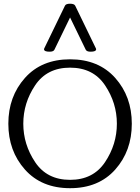

<svg xmlns="http://www.w3.org/2000/svg" viewBox="-20 -990 746 1022"><path d="M491.7 -728Q491.7 -714.8 462.4 -714.8Q441.9 -714.8 436.5 -725.1L353 -897L269.5 -725.1Q264.6 -714.8 243.7 -714.8Q214.4 -714.8 214.4 -728Q214.4 -731 215.3 -731.9L325.7 -959.5Q330.6 -970.2 353 -970.2Q375 -970.2 380.4 -959.5L490.7 -731.9Q491.7 -731 491.7 -728ZM353 -674.3Q504.9 -674.3 593.3 -575.2Q681.6 -476.1 681.6 -331.5Q681.6 -186.5 593.3 -87.4Q504.9 11.7 353 11.7Q201.2 11.7 112.8 -87.4Q24.4 -186.5 24.4 -331.5Q24.4 -476.1 112.8 -575.2Q201.2 -674.3 353 -674.3ZM353 -629.9Q230 -629.9 167 -535.9Q104 -441.9 104 -331.5Q104 -221.2 167 -127Q230 -32.7 353 -32.7Q476.1 -32.7 539.1 -127Q602.1 -221.2 602.1 -331.5Q602.1 -441.9 539.1 -535.9Q476.1 -629.9 353 -629.9Z"/></svg>

Font: Gayathri
Style: Regular
Weight: 400
Designer: Binoy Dominic <binoy.domenic@gmail.com>
Foundry: SMC
Version: Version 1.000